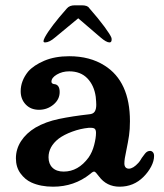

<svg xmlns="http://www.w3.org/2000/svg" viewBox="-20 -694 620 724"><path d="M98 -6Q74 -17 57 -40.5Q40 -64 40 -97Q40 -132 59.5 -162Q79 -192 114 -213Q152 -235 202.5 -245.5Q253 -256 316 -263Q331 -264 337 -273Q343 -282 343 -299Q343 -309 341 -329Q335 -372 309.5 -398.5Q284 -425 241 -425Q215 -425 194.5 -413Q174 -401 174 -386Q174 -379 183 -377Q205 -376 205 -347Q205 -319 181.5 -299.5Q158 -280 127 -280Q96 -280 77 -300Q58 -320 58 -350Q58 -389 86 -424Q107 -448 147 -465Q187 -482 241 -482Q319 -482 374 -447Q470 -387 470 -237Q470 -206 466.5 -182.5Q463 -159 456 -125Q449 -94 449 -78Q449 -68 453.5 -63Q458 -58 466 -58Q482 -58 502 -80Q507 -85 515 -99L527 -115Q535 -125 546 -125Q552 -125 556.5 -120Q561 -115 561 -106Q561 -87 550 -66Q539 -45 521 -27Q484 10 431 10Q382 10 353 -29Q347 -37 342.5 -42Q338 -47 335 -47Q331 -47 326 -43Q321 -39 320 -38Q260 10 180 10Q133 10 98 -6ZM220 -47Q275 -47 314 -100Q328 -120 335 -147Q342 -174 342 -193Q342 -205 336.5 -209Q331 -213 314 -212Q283 -209 252 -197.5Q221 -186 201 -171Q163 -141 163 -101Q163 -76 178 -61.5Q193 -47 220 -47ZM144 -539Q144 -543 149 -553Q170 -592 232 -662Q242 -674 262 -674H288Q310 -674 316 -664Q352 -623 374 -593Q396 -563 400 -552Q401 -549 401 -545Q401 -534 393 -534Q381 -534 359 -553L275 -625L188 -553Q166 -534 150 -534Q144 -534 144 -539Z"/></svg>

Font: Raigarh Medium
Style: Regular
Weight: 500
Designer: jaikishan Patel
Foundry: MagicType
Version: Version 1.000